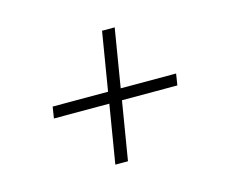

<svg xmlns="http://www.w3.org/2000/svg" viewBox="-69 -648 739 616"><g transform="rotate(-15 300.0 -340.0)"><path d="M244 -127 276 -321H92L98 -359H282L314 -553H356L324 -359H508L502 -321H318L286 -127Z"/></g></svg>

Font: Iosevka Extralight Extended
Style: Italic
Weight: 200
Width: 7
Italic angle: -9°
Monospace: yes
Designer: Belleve Invis
Foundry: Belleve Invis
Version: Version 32.5.0; ttfautohint (v1.8.4)